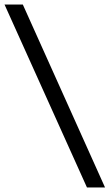

<svg xmlns="http://www.w3.org/2000/svg" viewBox="-53 -727 485 850"><path d="M412 103H332L-33 -707H48Z"/></svg>

Font: Hind Madurai
Style: Regular
Weight: 400
Designer: Jyotish Sonowal
Foundry: Indian Type Foundry
Version: Version 0.702;PS 1.0;hotconv 1.0.81;makeotf.lib2.5.63406